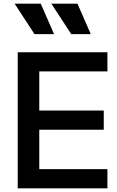

<svg xmlns="http://www.w3.org/2000/svg" viewBox="-20 -1031 641 1051"><path d="M77 0H568V-105H195V-321H548V-426H195V-640H568V-745H77ZM169 -844H276L203 -1011H60ZM370 -844H477L404 -1011H261Z"/></svg>

Font: Custom Plus Jakarta Sans SemiBold
Style: Regular
Weight: 600
Designer: Gumpita Rahayu & FullSphere
Foundry: Tokotype & FullSphere
Version: Version 1.001;hotconv 1.0.117;makeotfexe 2.5.65602